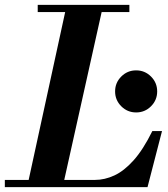

<svg xmlns="http://www.w3.org/2000/svg" viewBox="-49 -774 695 794"><path d="M63 0 227 -754H378L210 0ZM-29 0V-30H344Q384 -30 424 -48.5Q464 -67 503.5 -111Q543 -155 581 -232H621L561 0ZM107 -724V-754H486V-724ZM514 -309Q478 -309 452.5 -334.5Q427 -360 427 -396Q427 -432 452.5 -457.5Q478 -483 514 -483Q550 -483 575.5 -457.5Q601 -432 601 -396Q601 -360 575.5 -334.5Q550 -309 514 -309Z"/></svg>

Font: Libre Bodoni
Style: Italic
Weight: 400
Italic angle: -13°
Designer: Pablo Impallari, Rodrigo Fuenzalida
Foundry: Impallari Type
Version: Version 2.005;gftools[0.9.23]